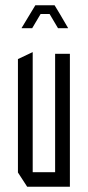

<svg xmlns="http://www.w3.org/2000/svg" viewBox="-20 -708 333 728"><path d="M189 0V-504H245V0H190ZM83 0 48 -54V-55H189V0ZM48 -55V-484L103 -510H104V-55ZM94 -655 114 -688H187L207 -655ZM62 -601V-602L94 -655H134L102 -601ZM200 -601 168 -655H207L238 -602V-601Z"/></svg>

Font: Foldit Thin Light
Style: Regular
Weight: 300
Version: Version 1.003